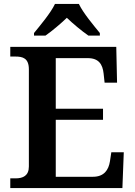

<svg xmlns="http://www.w3.org/2000/svg" viewBox="-20 -951 682 971"><path d="M152 -784V-771H210C242 -793 288 -832 318 -861C348 -832 395 -793 427 -771H485V-784C454 -822 400 -886 379 -931H258C237 -886 183 -822 152 -784ZM32 0H599L606 -181H543L536 -135C529 -91 506 -57 450 -57H262V-345H501V-401H262V-657H424C479 -657 499 -626 504 -579L509 -533H572L568 -714H32V-665H58C95 -665 126 -657 126 -600V-109C126 -62 96 -49 59 -49H32Z"/></svg>

Font: Noto Serif Gurmukhi SemiBold
Style: Regular
Weight: 600
Designer: Vaibhav Singh and the Monotype Design Team
Foundry: Monotype Imaging Inc.
Version: Version 2.004